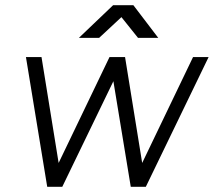

<svg xmlns="http://www.w3.org/2000/svg" viewBox="-20 -720 824 740"><path d="M284 -574H362L448 -654L512 -574H590L494 -700H416ZM724 -500 528 -92 462 -500H402L206 -92L140 -500H80L162 0H220L417 -407L484 0H542L784 -500Z"/></svg>

Font: Unageo
Style: Light-Italic
Weight: 300
Designer: Richard Sepsi
Foundry: Richard Sepsi
Version: Version 2.000